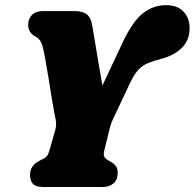

<svg xmlns="http://www.w3.org/2000/svg" viewBox="-20 -744 774 764"><path d="M448.5 -57Q448.5 -29 432 -14.5Q415.5 0 389 0H150.5Q121.5 0 110.5 -13Q99.5 -26 99.5 -48Q99.5 -85 135.5 -103.5L151 -111.5Q163 -117.5 168 -124.8Q173 -132 178.5 -151.5L200 -226.5Q205.5 -246 201.5 -267.8Q197.5 -289.5 193.5 -309.5Q190.5 -324.5 185 -359Q179.5 -393.5 173 -434Q166.5 -474.5 160 -510Q153.5 -545.5 148.5 -563Q144 -577.5 137.2 -585.8Q130.5 -594 121.5 -598.5Q92 -614 92 -645Q92 -669.5 107.5 -684.8Q123 -700 151.5 -700H275.5Q308.5 -700 325 -687.2Q341.5 -674.5 346.5 -645.5Q350 -624.5 356.8 -584.5Q363.5 -544.5 371.5 -496.5Q379.5 -448.5 387.5 -403.5L470 -579Q508.5 -660 549.5 -691.8Q590.5 -723.5 640.5 -723.5Q686 -723.5 710.2 -697.8Q734.5 -672 734.5 -632Q734.5 -585.5 705 -555Q675.5 -524.5 622 -510Q591 -502 569.5 -493.2Q548 -484.5 531.5 -467.2Q515 -450 499 -417L435 -281.5Q423.5 -258.5 418.8 -241.5Q414 -224.5 411 -210.5L395 -145Q391 -129.5 394.5 -121.8Q398 -114 406.5 -108.5L421 -100Q437.5 -90.5 443 -79.8Q448.5 -69 448.5 -57Z"/></svg>

Font: Fraunces 72pt S100 Black
Style: Italic
Weight: 900
Italic angle: -16°
Version: Version 1.000; ttfautohint (v1.8.3)